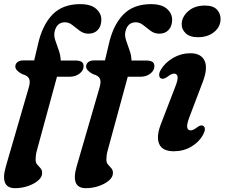

<svg xmlns="http://www.w3.org/2000/svg" viewBox="-29 -738 1114 952"><path d="M47 -408Q47 -421.5 57.5 -430Q68 -438.5 87.5 -438.5H140.5L158.5 -514.5Q179.5 -611.5 230 -664.5Q280.5 -717.5 368.5 -717.5Q421.5 -717.5 447.5 -694.5Q473.5 -671.5 473.5 -640.5Q473.5 -608.5 456.2 -589.8Q439 -571 410 -571Q386 -571 367 -585Q348 -599 330.5 -613.2Q313 -627.5 293 -627.5Q252 -627.5 241.5 -580Q237.5 -561 245.2 -537.8Q253 -514.5 262.2 -489Q271.5 -463.5 272 -438H343.5Q363.5 -438 374.5 -432Q385.5 -426 385.5 -409.5Q385.5 -388.5 365.2 -373Q345 -357.5 316.5 -357.5H253.5L154 7.5Q150 21.5 148.8 33Q147.5 44.5 147.5 53.5Q147.5 68.5 155.5 77.8Q163.5 87 171.8 96Q180 105 180 119.5Q180 140 160.2 157Q140.5 174 109.8 184.5Q79 195 45.5 195Q-31.5 195 0.5 85.5L113.5 -303.5Q122.5 -333.5 115 -348.5Q107.5 -363.5 81 -370.5Q47 -388.5 47 -408ZM398 -408Q398 -421.5 408.5 -430Q419 -438.5 438.5 -438.5H491.5L509.5 -514.5Q530.5 -611.5 581 -664.5Q631.5 -717.5 719.5 -717.5Q772.5 -717.5 798.5 -694.5Q824.5 -671.5 824.5 -640.5Q824.5 -608.5 807.2 -589.8Q790 -571 761 -571Q737 -571 718 -585Q699 -599 681.5 -613.2Q664 -627.5 644 -627.5Q603 -627.5 592.5 -580Q588.5 -561 596.2 -537.8Q604 -514.5 613.2 -489Q622.5 -463.5 623 -438H694.5Q714.5 -438 725.5 -432Q736.5 -426 736.5 -409.5Q736.5 -388.5 716.2 -373Q696 -357.5 667.5 -357.5H604.5L505 7.5Q501 21.5 499.8 33Q498.5 44.5 498.5 53.5Q498.5 68.5 506.5 77.8Q514.5 87 522.8 96Q531 105 531 119.5Q531 140 511.2 157Q491.5 174 460.8 184.5Q430 195 396.5 195Q319.5 195 351.5 85.5L464.5 -303.5Q473.5 -333.5 466 -348.5Q458.5 -363.5 432 -370.5Q398 -388.5 398 -408ZM952 -553.5Q912 -553.5 891.2 -573.5Q870.5 -593.5 872 -622.5Q874.5 -657 905.8 -683.8Q937 -710.5 987.5 -710.5Q1028.5 -710.5 1047.5 -689.5Q1066.5 -668.5 1064.5 -638.5Q1062.5 -603 1031.5 -578.2Q1000.5 -553.5 952 -553.5ZM910 -157Q896.5 -121 899.2 -106.2Q902 -91.5 916.5 -91.5Q929 -91.5 949.5 -107.5Q967.5 -121 978.5 -114Q995.5 -103 978 -70Q958.5 -34 919.8 -11Q881 12 833 12Q775.5 12 760 -25Q744.5 -62 770 -126L839 -305Q854.5 -343.5 851.5 -358.2Q848.5 -373 834 -373Q821 -373 800 -356.5Q780.5 -343 768.5 -349.5Q760.5 -354.5 760.2 -366.2Q760 -378 769 -393Q789.5 -427.5 829.2 -450.8Q869 -474 915 -474Q967.5 -474 985.2 -437.2Q1003 -400.5 975.5 -329.5Z"/></svg>

Font: Fraunces 9pt Soft SemiBold
Style: Italic
Weight: 600
Italic angle: -16°
Version: Version 1.000;[b76b70a41]